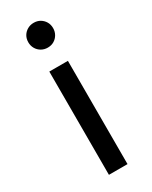

<svg xmlns="http://www.w3.org/2000/svg" viewBox="-161 -632 531 671"><g transform="rotate(-30 104.0 -296.0)"><path d="M66.7 0V-416.7H141.7V0ZM104.2 -491.7Q90.3 -491.7 78.8 -498.3Q67.4 -504.9 60.8 -516.3Q54.2 -527.8 54.2 -541.7Q54.2 -556.2 60.8 -567.4Q67.4 -578.5 78.8 -585.1Q90.3 -591.7 104.2 -591.7Q118.8 -591.7 129.9 -585.1Q141 -578.5 147.6 -567.4Q154.2 -556.2 154.2 -541.7Q154.2 -527.8 147.6 -516.3Q141 -504.9 129.9 -498.3Q118.8 -491.7 104.2 -491.7Z"/></g></svg>

Font: Afacad Flux
Style: Regular
Weight: 400
Designer: Kristian Moeller
Foundry: Dicotype
Version: Version 1.100